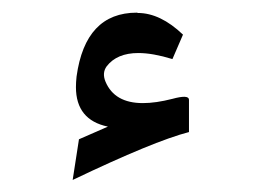

<svg xmlns="http://www.w3.org/2000/svg" viewBox="-20 -1166 432 311"><path d="M97.7 -874.5 107.9 -940.4Q131.3 -950.7 154.8 -960.9Q103 -971.7 103 -1024.9Q103 -1032.7 104 -1042Q118.2 -1145.5 201.7 -1145.5Q202.6 -1145.5 203.1 -1145Q239.7 -1145 276.4 -1109.9L259.3 -1070.3Q227.5 -1080.1 204.1 -1080.1Q169.4 -1080.1 152.8 -1058.6Q145 -1047.9 150.9 -1033.7Q165.5 -999 211.4 -999Q232.4 -999 259.3 -1005.9Q286.1 -1013.2 286.1 -1004.4V-952.1Q229.5 -937.5 97.7 -874.5Z"/></svg>

Font: Sahel WOL
Style: WOL
Weight: 400
Foundry: Saber Rastikerdar (saber.rastikerdar@gmail.com)
Version: Version 1.0.0-alpha22